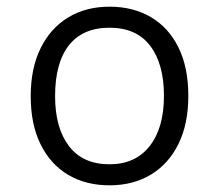

<svg xmlns="http://www.w3.org/2000/svg" viewBox="-20 -543 656 575"><path d="M308 12Q237.5 12 184.5 -19.2Q131.5 -50.5 101.8 -110.2Q72 -170 72 -255Q72 -339 101.8 -399Q131.5 -459 184.5 -491Q237.5 -523 308 -523Q378.5 -523 431.8 -491.8Q485 -460.5 514.5 -400.8Q544 -341 544 -256Q544 -172 514.5 -112Q485 -52 431.8 -20Q378.5 12 308 12ZM308 -51Q385.5 -51 428.2 -105.5Q471 -160 471 -256Q471 -351.5 429.8 -405.8Q388.5 -460 308 -460Q228 -460 186.5 -407.5Q145 -355 145 -255Q145 -160 186.5 -105.5Q228 -51 308 -51Z"/></svg>

Font: Overpass Mono Light Light
Style: Regular
Weight: 300
Monospace: yes
Version: Version 4.000